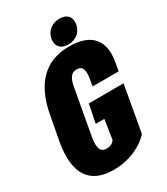

<svg xmlns="http://www.w3.org/2000/svg" viewBox="-221 -981 947 1087"><g transform="rotate(-30 252.5 -437.0)"><path d="M191.9 10.3C313 10.3 395 -45.4 430.7 -85.9L484.4 -386.7L256.8 -386.2L233.4 -266.6H289.6L270 -139.2C255.9 -121.1 241.2 -114.3 218.3 -114.3C177.2 -114.3 167 -143.6 176.3 -206.5L228.5 -496.1C238.3 -562.5 257.8 -587.9 291.5 -587.9C330.1 -587.9 337.4 -565.4 334 -519L323.7 -459H494.1L503.9 -513.2C526.9 -644 469.2 -721.7 320.8 -721.7C168 -721.7 67.4 -629.4 33.7 -434.1L4.4 -277.8C-29.3 -82 41.5 10.3 191.9 10.3ZM324.2 -732.9C377 -732.9 411.6 -766.6 418.9 -809.1C427.2 -852.5 404.8 -885.3 352.1 -885.3C299.3 -885.3 265.1 -852.1 256.8 -809.1C249.5 -767.6 272 -732.9 324.2 -732.9Z"/></g></svg>

Font: Roboto Flex Super Cond Black
Style: Italic
Weight: 900
Width: 3
Italic angle: -10°
Designer: Berlow after Robertson
Foundry: Google
Version: Version 3.200;Glyphs 3.3 (3311)